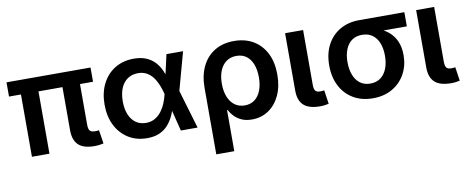

<svg xmlns="http://www.w3.org/2000/svg" viewBox="-65 -831 3237 1323"><g transform="rotate(-10 1554.0 -170.0)"><path d="M541.5 2.4Q464.4 2.4 429.2 -31.7Q394 -65.9 394 -133.8V-506.8H516.6V-150.9Q516.6 -122.1 526.4 -109.9Q536.1 -97.7 561 -97.7Q571.3 -97.7 578.1 -98.1Q585 -98.6 590.3 -100.1L605 -4.9Q593.8 -2.4 577.4 0Q561 2.4 541.5 2.4ZM103.5 0V-506.8H226.1V0ZM20 -436V-535.6H607.9V-436Z M908.7 11.7Q834 11.7 777.6 -23.7Q721.2 -59.1 689.9 -121.6Q658.7 -184.1 658.7 -266.1Q658.7 -348.6 690.2 -411.4Q721.7 -474.1 778.6 -509Q835.4 -543.9 911.1 -543.9Q962.9 -543.9 999.5 -527.8Q1036.1 -511.7 1060.1 -484.9Q1084 -458 1098.6 -424.8Q1113.3 -391.6 1121.6 -357.4H1159.2L1181.6 -272.9L1262.7 0H1145.5L1078.1 -269.5Q1069.8 -302.2 1057.4 -332.8Q1044.9 -363.3 1026.6 -387.7Q1008.3 -412.1 982.7 -426.3Q957 -440.4 922.4 -440.4Q880.4 -440.4 849.6 -419.4Q818.8 -398.4 802.5 -359.6Q786.1 -320.8 786.1 -266.6Q786.1 -213.4 802.2 -174.6Q818.4 -135.7 848.1 -114.5Q877.9 -93.3 918.9 -93.3Q953.6 -93.3 980.2 -108.2Q1006.8 -123 1026.1 -147.9Q1045.4 -172.9 1058.3 -203.6Q1071.3 -234.4 1078.6 -266.6L1139.2 -535.6H1255.4L1181.6 -266.6L1158.7 -182.1H1122.1Q1112.8 -147.9 1097.7 -113.8Q1082.5 -79.6 1058.3 -51Q1034.2 -22.5 997.8 -5.4Q961.4 11.7 908.7 11.7Z M1357.4 204.1V-260.3Q1357.4 -347.7 1388.7 -411.4Q1419.9 -475.1 1477.1 -509.5Q1534.2 -543.9 1612.3 -543.9Q1689 -543.9 1746.1 -510.5Q1803.2 -477.1 1835.2 -414.6Q1867.2 -352.1 1867.2 -265.1Q1867.2 -181.2 1838.1 -119.4Q1809.1 -57.6 1758.5 -23.7Q1708 10.3 1642.6 10.3Q1599.6 10.3 1569.3 -3.9Q1539.1 -18.1 1519 -39.3Q1499 -60.5 1487.3 -83.5H1483.4V204.1ZM1609.9 -93.8Q1651.9 -93.8 1680.4 -116Q1709 -138.2 1723.9 -177.5Q1738.8 -216.8 1738.8 -268.1Q1738.8 -318.8 1724.4 -357.7Q1710 -396.5 1681.4 -418.2Q1652.8 -439.9 1610.8 -439.9Q1569.8 -439.9 1540.3 -418.7Q1510.7 -397.5 1495.1 -358.9Q1479.5 -320.3 1479.5 -268.1Q1479.5 -216.3 1494.9 -177Q1510.3 -137.7 1539.8 -115.7Q1569.3 -93.8 1609.9 -93.8Z M2120.6 2.4Q2042 2.4 2005.6 -31.2Q1969.2 -64.9 1969.2 -133.8V-535.6H2095.2V-151.9Q2095.2 -122.6 2104.5 -110.6Q2113.8 -98.6 2138.7 -98.6Q2148.4 -98.6 2155 -99.4Q2161.6 -100.1 2166.5 -101.1L2180.7 -4.9Q2169.9 -2 2154.3 0.2Q2138.7 2.4 2120.6 2.4Z M2488.8 11.2Q2410.6 11.2 2352.3 -23.2Q2293.9 -57.6 2262 -119.4Q2230 -181.2 2230 -263.7Q2230 -345.7 2262 -406.7Q2293.9 -467.8 2352.1 -501.7Q2410.2 -535.6 2488.3 -535.6H2803.7V-436.5H2575.7L2488.3 -432.6Q2445.8 -432.6 2416.7 -411.4Q2387.7 -390.1 2372.8 -352.1Q2357.9 -314 2357.9 -263.7Q2357.9 -213.9 2372.8 -174.8Q2387.7 -135.7 2416.7 -113.8Q2445.8 -91.8 2488.8 -91.8Q2531.7 -91.8 2561 -114Q2590.3 -136.2 2605.2 -175Q2620.1 -213.9 2620.1 -263.7Q2620.1 -314 2605.2 -352.1Q2590.3 -390.1 2561 -411.4Q2531.7 -432.6 2488.8 -432.6V-469.7Q2544.4 -469.7 2591.6 -456.3Q2638.7 -442.9 2673.6 -415Q2708.5 -387.2 2727.8 -345Q2747.1 -302.7 2747.1 -245.6Q2747.1 -172.4 2715.1 -114.3Q2683.1 -56.2 2625.2 -22.5Q2567.4 11.2 2488.8 11.2Z M3037.6 2.4Q2959 2.4 2922.6 -31.2Q2886.2 -64.9 2886.2 -133.8V-535.6H3012.2V-151.9Q3012.2 -122.6 3021.5 -110.6Q3030.8 -98.6 3055.7 -98.6Q3065.4 -98.6 3072 -99.4Q3078.6 -100.1 3083.5 -101.1L3097.7 -4.9Q3086.9 -2 3071.3 0.2Q3055.7 2.4 3037.6 2.4Z"/></g></svg>

Font: Inter 20pt SemiBold
Style: Regular
Weight: 600
Version: Version 4.001;git-66647c0bb